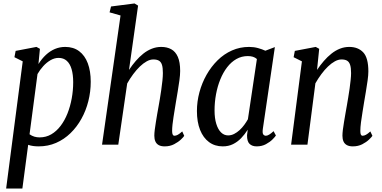

<svg xmlns="http://www.w3.org/2000/svg" viewBox="-20 -837 2213 1111"><path d="M15.5 254 111.5 -482 63.5 -506 70.5 -542.5 191 -565.5 211 -554.5 202.5 -466.5Q222 -497.5 246 -519.8Q270 -542 298 -553.8Q326 -565.5 357.5 -565.5Q405 -565.5 438 -540.8Q471 -516 488 -470.8Q505 -425.5 505 -364Q505 -306.5 491.2 -251.8Q477.5 -197 451.2 -149.8Q425 -102.5 388 -66.5Q351 -30.5 304.5 -10.2Q258 10 204 10Q188 10 172.5 8Q157 6 143 1L109.5 254ZM151 -60Q164.5 -50.5 179 -46.2Q193.5 -42 209 -42Q246.5 -42 276.8 -59.8Q307 -77.5 330.8 -108.8Q354.5 -140 370.5 -180.5Q386.5 -221 395 -267.2Q403.5 -313.5 403.5 -361.5Q403.5 -405.5 394.2 -437Q385 -468.5 366.2 -485.2Q347.5 -502 319 -502Q295.5 -502 272.5 -488.8Q249.5 -475.5 230.2 -454.2Q211 -433 197 -408.5Z M933 10Q911.5 10 898.2 2.5Q885 -5 879 -18.8Q873 -32.5 873 -51.5Q873 -66 875.5 -86.2Q878 -106.5 881.8 -129.5Q885.5 -152.5 889.5 -176.2Q893.5 -200 897.5 -221Q900.5 -238 904.8 -263Q909 -288 913 -316Q917 -344 919.8 -370Q922.5 -396 922.5 -414.5Q922.5 -445 917.2 -461.8Q912 -478.5 899.8 -485.8Q887.5 -493 867.5 -493Q848.5 -493 828.8 -482Q809 -471 789.2 -452Q769.5 -433 750.8 -407.8Q732 -382.5 716 -354L664.5 0H570.5L677.5 -747.5L614 -765.5L622.5 -799.5L758.5 -817L779 -804.5L726.5 -432.5Q745 -460.5 765.8 -484.5Q786.5 -508.5 809.5 -526.8Q832.5 -545 858.5 -555.2Q884.5 -565.5 913 -565.5Q946.5 -565.5 971 -552Q995.5 -538.5 1009 -508Q1022.5 -477.5 1022.5 -426.5Q1022.5 -404 1018.2 -372.2Q1014 -340.5 1008.2 -307Q1002.5 -273.5 998 -246.5Q995 -227 991.2 -204.5Q987.5 -182 984 -159.5Q980.5 -137 978.2 -116.5Q976 -96 976 -79Q976 -64.5 979.5 -58Q983 -51.5 989 -51.5Q998.5 -51.5 1009 -57.2Q1019.5 -63 1034.5 -76.5L1046 -51Q1042.5 -44.5 1027 -29.8Q1011.5 -15 987.5 -2.5Q963.5 10 933 10Z M1501 -92Q1497.5 -66.5 1503.5 -59Q1509.5 -51.5 1518.5 -51.5Q1526.5 -51.5 1537.5 -58Q1548.5 -64.5 1563 -78L1576.5 -53Q1572.5 -46 1557.5 -30.8Q1542.5 -15.5 1519 -2.8Q1495.5 10 1465 10Q1439 10 1424 -4.5Q1409 -19 1409.5 -54.5L1413.5 -86.5Q1396 -59 1375 -37.2Q1354 -15.5 1328 -2.8Q1302 10 1269 10Q1223 10 1189.5 -14.8Q1156 -39.5 1137.8 -85.2Q1119.5 -131 1119.5 -194.5Q1119.5 -249.5 1134 -303.2Q1148.5 -357 1175.2 -404.2Q1202 -451.5 1239 -488Q1276 -524.5 1322.2 -545Q1368.5 -565.5 1421.5 -565.5Q1448.5 -565.5 1473 -558.8Q1497.5 -552 1515.5 -543.5L1570.5 -564.5ZM1466.5 -495.5Q1456.5 -504.5 1443.5 -508.5Q1430.5 -512.5 1414 -512.5Q1378 -512.5 1348 -495.5Q1318 -478.5 1294.5 -448Q1271 -417.5 1254.8 -377.5Q1238.5 -337.5 1230 -291.5Q1221.5 -245.5 1221.5 -197.5Q1221.5 -153 1231.5 -120.5Q1241.5 -88 1259 -70.8Q1276.5 -53.5 1300 -53.5Q1318 -53.5 1334.8 -62Q1351.5 -70.5 1366.5 -84.2Q1381.5 -98 1393.5 -114.5Q1405.5 -131 1414.5 -147Z M1814.5 -432.5Q1833 -460 1853.8 -484Q1874.5 -508 1897.8 -526.5Q1921 -545 1946.8 -555.2Q1972.5 -565.5 2001 -565.5Q2052 -565.5 2081.8 -534Q2111.5 -502.5 2111.5 -423.5Q2111.5 -403 2107.2 -371.8Q2103 -340.5 2097.2 -307Q2091.5 -273.5 2087 -246.5Q2083 -220.5 2077.8 -189.5Q2072.5 -158.5 2068.8 -129.2Q2065 -100 2065 -79Q2065 -64.5 2068.2 -58Q2071.5 -51.5 2078 -51.5Q2087 -51.5 2097.8 -57.2Q2108.5 -63 2123 -76.5L2135 -51Q2131 -44.5 2115.5 -29.5Q2100 -14.5 2076 -2.2Q2052 10 2021.5 10Q2000.5 10 1987 2.5Q1973.5 -5 1967.5 -18.8Q1961.5 -32.5 1961.5 -51.5Q1961.5 -65.5 1964 -86.5Q1966.5 -107.5 1970.8 -132Q1975 -156.5 1979.2 -181.5Q1983.5 -206.5 1987.5 -228.5Q1990.5 -247 1994.8 -271.8Q1999 -296.5 2002.8 -323.2Q2006.5 -350 2009 -374Q2011.5 -398 2011.5 -414Q2011.5 -444.5 2006 -461.5Q2000.5 -478.5 1988.5 -485.8Q1976.5 -493 1956 -493Q1937.5 -493 1917.5 -482Q1897.5 -471 1877.8 -452Q1858 -433 1839.5 -408Q1821 -383 1805 -355L1759 0H1664.5L1727 -482L1679 -506L1686 -542.5L1807 -565.5L1827 -554.5Z"/></svg>

Font: Merriweather 24pt SemiCondensed
Style: Italic
Weight: 400
Width: 4
Italic angle: -7.8°
Designer: Eben Sorkin
Foundry: Eben Sorkin
Version: Version 2.101